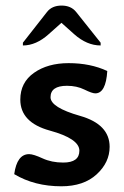

<svg xmlns="http://www.w3.org/2000/svg" viewBox="-20 -652 440 679"><path d="M196.8 6.8Q102.1 6.8 30.3 -36.1Q40 -106.9 83 -106.9Q98.1 -106.9 130.4 -92Q162.6 -77.1 203.6 -77.1Q260.7 -77.1 260.7 -119.1Q260.7 -161.6 156.2 -190.2Q51.8 -218.8 51.8 -299.8Q51.8 -360.4 100.3 -394.5Q148.9 -428.7 222.7 -428.7Q299.8 -428.7 359.4 -400.9Q354.5 -321.8 316.9 -321.8Q305.7 -321.8 278.6 -335.2Q251.5 -348.6 216.8 -348.6Q158.7 -348.6 158.7 -308.1Q158.7 -272 263.2 -242.2Q367.7 -212.4 367.7 -132.8Q367.7 -77.6 321.8 -35.4Q275.9 6.8 196.8 6.8ZM335.9 -491.2Q287.1 -491.2 242.2 -531.2L197.3 -571.3L152.3 -531.2Q107.9 -491.2 61 -491.2V-501L146 -609.4Q163.6 -632.3 197.8 -632.3Q231.4 -632.3 249.5 -609.4L335.9 -501Z"/></svg>

Font: Bainsley
Style: Bold
Weight: 700
Designer: Paul James MIller
Foundry: High-Logic / Made with FontCreator
Version: Version 1.411;March 28, 2021;FontCreator 13.0.0.2683 64-bit